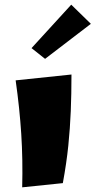

<svg xmlns="http://www.w3.org/2000/svg" viewBox="-20 -792 409 822"><path d="M249 -8 75 10Q78 -109 71 -218.5Q64 -328 47 -448L286 -473Q286 -390 283 -316.5Q280 -243 272.5 -169Q265 -95 249 -8ZM173 -540 115 -586 285 -772 369 -690Z"/></svg>

Font: Marhey Light
Style: Regular
Weight: 300
Designer: Nur Syamsi & Bustanul Arifin
Foundry: Namelatype
Version: Version 1.000